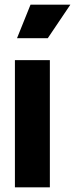

<svg xmlns="http://www.w3.org/2000/svg" viewBox="-20 -804 322 824"><path d="M44 -546H194V0H44ZM111 -784H282L185 -640H53Z"/></svg>

Font: Evergrow Sans 
Style: ExtraBold
Weight: 800
Foundry: 10Web
Version: Version 1.000